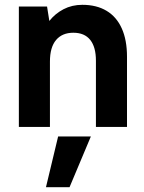

<svg xmlns="http://www.w3.org/2000/svg" viewBox="-20 -527 597 797"><path d="M58.3 0V-500H175.3L184.8 -440Q208.8 -470.5 243.8 -488.8Q278.8 -507 321.7 -507Q380.7 -507 422.2 -482.2Q463.7 -457.5 485.4 -409.2Q507.2 -361 507.2 -291V0H378.2V-275Q378.2 -331.8 354.5 -361.4Q330.8 -391.1 284.5 -391.1Q238.1 -391.1 212.7 -360.9Q187.3 -330.8 187.3 -271.5V0ZM170.8 250 221.3 39.4H357.2L268.7 250Z"/></svg>

Font: Envelope Sans Variable
Style: Regular
Weight: 500
Designer: Andreas Rasmussen / Norman Anderson
Foundry: mail.de GmbH
Version: Version 1.150